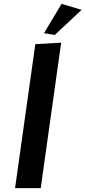

<svg xmlns="http://www.w3.org/2000/svg" viewBox="-20 -975 443 995"><path d="M297 -754 191 0H58L163 -746ZM299 -955 403 -924 264 -794 208 -803Z"/></svg>

Font: Arsenal
Style: Bold Italic
Weight: 700
Italic angle: -9°
Designer: Andrij Shevchenko
Foundry: Stairsfor.com
Version: Version 1.000